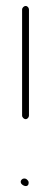

<svg xmlns="http://www.w3.org/2000/svg" viewBox="-20 -626 167 643"><path d="M77 -239V-594C77 -600 72 -606 66 -606C60 -606 54 -600 54 -594V-239C54 -233 60 -227 66 -227C72 -227 77 -233 77 -239ZM53 -9C61 -1 76 1 76 -14C76 -20 73 -22 70 -25C58 -35 42 -20 53 -9Z"/></svg>

Font: Electronic
Style: ExLt
Weight: 200
Version: Version 1.011